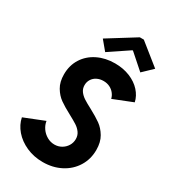

<svg xmlns="http://www.w3.org/2000/svg" viewBox="-226 -1045 1023 1160"><g transform="rotate(30 286.0 -465.0)"><path d="M21.5 -163.6 161.1 -219.2Q165 -192.9 180.9 -169.9Q196.8 -147 221.2 -133.1Q245.6 -119.1 273.4 -119.1Q299.8 -119.1 321.8 -131.8Q343.8 -144.5 356.7 -165.8Q369.6 -187 369.6 -212.4Q369.6 -237.8 356 -256.8Q342.3 -275.9 321.5 -289.3Q300.8 -302.7 264.2 -322.3Q215.3 -348.1 185.1 -369.6Q154.8 -391.1 133.3 -427.2Q111.8 -463.4 111.8 -516.1Q111.8 -578.6 142.3 -626.7Q172.9 -674.8 226.6 -701.2Q280.3 -727.5 347.2 -727.5Q404.3 -727.5 451.4 -708.3Q498.5 -689 528.3 -656Q558.1 -623 566.9 -583L433.1 -529.8Q429.2 -547.9 416.7 -564.2Q404.3 -580.6 384.5 -590.6Q364.7 -600.6 339.8 -600.6Q314.5 -600.6 294.4 -590.3Q274.4 -580.1 263.2 -562Q252 -543.9 252 -521.5Q252 -497.1 265.4 -479Q278.8 -460.9 299.1 -447.8Q319.3 -434.6 355 -416Q404.3 -389.6 435.1 -367.7Q465.8 -345.7 487.8 -308.6Q509.8 -271.5 509.8 -217.3Q509.8 -152.8 478 -101.6Q446.3 -50.3 390.4 -21.2Q334.5 7.8 265.1 7.8Q202.6 7.8 150.1 -15.6Q97.7 -39.1 64.2 -78.1Q30.8 -117.2 21.5 -163.6ZM207 -820.3 397 -938.5H424.8L572.3 -820.3L505.4 -756.3L401.4 -848.1H397L260.3 -756.3Z"/></g></svg>

Font: Reddit Sans Fudge
Style: Bold
Weight: 700
Italic angle: -11.25°
Designer: Stephen Hutchings
Version: Version 1.013